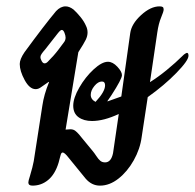

<svg xmlns="http://www.w3.org/2000/svg" viewBox="-20 -573 612 603"><path d="M444 -268 425 -143Q420 -105 400 -69.5Q380 -34 352 -12Q324 10 294 10Q268 10 249 -12L196 -77Q183 -94 177 -94Q173 -94 171 -88Q169 -82 169 -81L164 -62Q153 -26 131.5 -8Q110 10 82 10Q69 10 69 0Q69 -5 74 -20Q83 -50 86 -67L113 -241Q118 -276 134 -315L133 -316L110 -300Q101 -293 92 -293Q73 -293 57.5 -321.5Q42 -350 42 -372Q42 -387 57 -409Q120 -495 156 -538Q170 -553 186 -553Q198 -553 211 -543Q221 -534 232.5 -520Q244 -506 250 -492Q255 -482 255 -471Q255 -460 249.5 -448.5Q244 -437 226 -409L186 -166L201 -167Q210 -167 216 -162.5Q222 -158 228.5 -150.5Q235 -143 237 -140L270 -100Q276 -93 282.5 -83Q289 -73 295 -68Q301 -63 310 -63Q329 -63 335 -92L353 -215Q306 -193 269 -193Q243 -193 226.5 -205Q210 -217 210 -241Q210 -265 229 -298Q248 -331 274 -355Q300 -379 319 -379Q334 -379 348.5 -363.5Q363 -348 363 -337Q363 -325 330 -274L317 -255H319L361 -270L389 -469Q393 -498 423 -525.5Q453 -553 481 -553Q488 -553 491 -551Q494 -549 494 -543Q494 -537 486 -518Q478 -499 474 -471L451 -315Q502 -347 558 -402Q565 -407 567 -407Q572 -407 572 -398Q572 -383 534 -344Q496 -305 444 -268ZM186 -455Q186 -461 182.5 -470Q179 -479 174 -479Q170 -479 162 -469L122 -418Q114 -409 110.5 -403.5Q107 -398 107 -394Q107 -388 111 -381Q115 -374 120 -374Q125 -374 130 -379Q150 -399 163.5 -417Q177 -435 180 -439Q186 -446 186 -455ZM310 -305Q310 -317 300 -317Q288 -317 276.5 -303Q265 -289 265 -275Q265 -261 280 -253Q310 -285 310 -305Z"/></svg>

Font: Charm
Style: Bold
Weight: 700
Designer: Katatrad Aksorn Co.,Ltd.
Foundry: Cadson Demak Co.,Ltd.
Version: Version 1.001